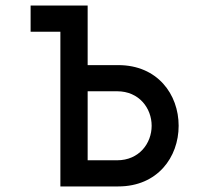

<svg xmlns="http://www.w3.org/2000/svg" viewBox="-20 -670 752 690"><path d="M90 -556H197V0H405C546 0 622 -105 622 -218C622 -331 546 -436 405 -436H295V-650H90ZM295 -94V-342H401C480 -342 525 -281 525 -218C525 -155 480 -94 401 -94Z"/></svg>

Font: Grotesk 02 Mince
Style: Bold
Weight: 400
Designer: Frank Adebiaye, contributions by Jérémy Landes, Ariel Martín Pérez
Foundry: Velvetyne Type Foundry
Version: Version 3.000;Glyphs 3.1.2 (3150)